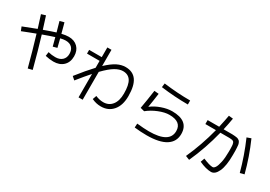

<svg xmlns="http://www.w3.org/2000/svg" viewBox="22 -1780 3956 2812"><g transform="rotate(30 2000.0 -374.0)"><path d="M492.2 -772 564.9 -792Q571.8 -768.1 579.3 -740Q586.9 -711.9 595.9 -677.5Q605 -643.1 609.9 -624Q676.8 -640.1 727.1 -640.1Q823.2 -640.1 880.1 -583Q937 -525.9 937 -430.2Q937 -329.1 875.5 -270.5Q814 -211.9 710 -211.9Q646 -211.9 573.2 -229L582 -296.9Q643.1 -281.7 703.1 -282.2Q774.9 -282.2 817.4 -321Q859.9 -359.9 859.9 -426.8Q859.9 -494.6 822.5 -532.2Q785.2 -569.8 716.8 -569.8Q678.7 -569.8 627.9 -557.1Q632.8 -537.1 663.1 -416L594.2 -397Q586.4 -432.1 557.1 -537.1Q475.1 -511.2 366.2 -471.2Q434.1 -249 511.2 44.9L437 63Q367.2 -202.1 293.9 -443.8Q257.8 -430.7 179 -399.9Q100.1 -369.1 77.1 -359.9L50.8 -425.8Q230 -495.6 273.9 -512.2Q234.9 -636.2 207 -723.1L279.8 -745.1Q323.7 -606.9 345.2 -538.1Q470.2 -584 539.1 -605Q516.1 -691.9 492.2 -772Z M1080.1 -623H1293V-787.1H1362.8V-513.2Q1459 -603 1530 -637.9Q1601.1 -672.9 1669.9 -672.9Q1793.9 -672.9 1855.5 -586.9Q1917 -501 1917 -323.2Q1917 -167.5 1842 -78.9Q1767.1 9.8 1640.1 9.8Q1560.1 9.8 1485.8 -25.9L1508.8 -90.8Q1575.7 -62 1640.1 -62Q1732.9 -62 1787.4 -130.6Q1841.8 -199.2 1841.8 -323.2Q1841.8 -469.2 1799.3 -535.6Q1756.8 -602.1 1667 -602.1Q1606.9 -602.1 1536.4 -561Q1465.8 -520 1362.8 -414.1V57.1H1293V-338.9Q1219.7 -256.8 1115.2 -126L1063 -171.9Q1191.9 -335.9 1293 -442.9V-560.1H1080.1Z M2283.2 -574.2Q2263.2 -427.2 2247.1 -335.9L2249 -335Q2314.9 -386.7 2408.9 -419.9Q2502.9 -453.1 2585 -453.1Q2864.7 -453.1 2865.2 -230Q2865.2 -98.1 2756.1 -29.1Q2647 40 2432.1 40Q2334 40 2226.1 27.8L2230 -40Q2354 -26.9 2432.1 -26.9Q2780.3 -26.9 2779.8 -230Q2779.8 -387.2 2575.2 -387.2Q2498 -387.2 2399.4 -347.7Q2300.8 -308.1 2226.1 -247.1L2158.2 -265.1Q2184.1 -409.2 2208 -581.1ZM2284.2 -750Q2515.1 -720.2 2731.9 -720.2V-652.8Q2505.9 -652.8 2275.9 -683.1Z M3097.2 -533.2V-600.1H3292Q3319.8 -723.1 3335 -811L3407.2 -803.2Q3393.1 -715.3 3367.2 -600.1H3457Q3494.1 -600.1 3514.6 -600.1Q3535.2 -600.1 3560.1 -597.2Q3585 -594.2 3596.9 -592Q3608.9 -589.8 3624 -580.8Q3639.2 -571.8 3644.5 -565.4Q3649.9 -559.1 3657.5 -541Q3665 -522.9 3666.5 -509Q3668 -495.1 3670.4 -465.1Q3672.9 -435.1 3672.9 -411.1Q3672.9 -387.2 3672.9 -342.8Q3672.9 -157.7 3628.9 -62.3Q3585 33.2 3517.1 33.2Q3432.1 33.2 3314 -21L3337.9 -87.9Q3449.7 -40 3502.9 -40Q3524.9 -40 3545.4 -71Q3565.9 -102.1 3581.5 -176Q3597.2 -250 3597.2 -353Q3597.2 -386.2 3597.2 -402.1Q3597.2 -418 3595.7 -440.4Q3594.2 -462.9 3593.5 -471.4Q3592.8 -480 3587.9 -493.4Q3583 -506.8 3581.1 -510.5Q3579.1 -514.2 3569.1 -521Q3559.1 -527.8 3553.5 -528.3Q3547.9 -528.8 3531.5 -531Q3515.1 -533.2 3504.6 -533.2Q3494.1 -533.2 3470.2 -533.2H3351.1Q3276.9 -233.4 3152.8 40L3085 13.2Q3202.1 -245.6 3275.9 -533.2ZM3716.8 -665 3786.1 -689.9Q3897 -438 3962.9 -182.1L3892.1 -164.1Q3822.8 -422.9 3716.8 -665Z"/></g></svg>

Font: WebKoruri
Style: Regular
Weight: 400
Foundry: lindwurm / mohemohe
Version: Version 1.00